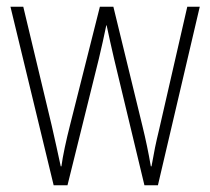

<svg xmlns="http://www.w3.org/2000/svg" viewBox="-20 -549 623 569"><path d="M318 -375Q312 -401 306.5 -425.5Q301 -450 296 -474H295Q290 -450 284.5 -425Q279 -400 273 -375L180 0H139L11 -529H49L133 -178Q141 -143 147.5 -113.5Q154 -84 160 -56H162Q165 -79 172 -112Q179 -145 188 -180L276 -529H316L402 -176Q417 -115 427 -56H429Q435 -90 439.5 -112Q444 -134 452 -167L535 -529H572L448 0H408Z"/></svg>

Font: Noto Sans Sinhala Condensed ExtraLight
Style: Regular
Weight: 200
Width: 3
Designer: Jelle Bosma - Monotype Design Team
Foundry: Monotype Imaging Inc.
Version: Version 2.006; ttfautohint (v1.8.4.7-5d5b)